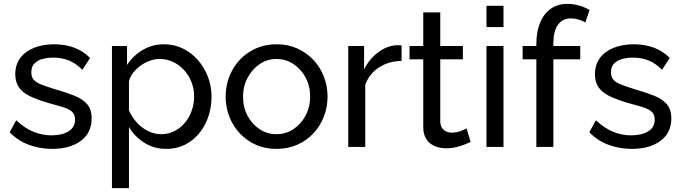

<svg xmlns="http://www.w3.org/2000/svg" viewBox="-20 -760 3526 993"><path d="M30 -76 64 -138Q109 -96 154 -78Q199 -60 246 -60Q300 -60 334 -80.5Q368 -101 368 -141Q368 -170 350.5 -184Q333 -198 301 -207.5Q269 -217 225 -229Q171 -245 134 -263Q97 -281 78 -308Q59 -335 59 -376Q59 -426 85 -460.5Q111 -495 156.5 -513Q202 -531 260 -531Q318 -531 365 -513Q412 -495 446 -460L406 -399Q375 -431 338 -446.5Q301 -462 255 -462Q228 -462 202 -455.5Q176 -449 159 -432.5Q142 -416 142 -386Q142 -361 155.5 -346.5Q169 -332 195.5 -322Q222 -312 260 -300Q319 -283 362.5 -266Q406 -249 430 -222Q454 -195 454 -147Q454 -73 398 -31.5Q342 10 250 10Q185 10 128 -11.5Q71 -33 30 -76Z M647 -103V213H559V-522H637V-424Q668 -472 718 -501.5Q768 -531 827 -531Q881 -531 926 -509Q971 -487 1004 -449Q1037 -411 1055.5 -362.5Q1074 -314 1074 -261Q1074 -187 1044.5 -125Q1015 -63 962 -26.5Q909 10 840 10Q776 10 726 -22Q676 -54 647 -103ZM984 -261Q984 -300 970.5 -335Q957 -370 932.5 -397Q908 -424 875.5 -439.5Q843 -455 805 -455Q781 -455 755.5 -446Q730 -437 707 -420.5Q684 -404 668 -383Q652 -362 647 -338V-189Q662 -155 687 -127Q712 -99 745 -82.5Q778 -66 813 -66Q852 -66 883.5 -82.5Q915 -99 937.5 -126.5Q960 -154 972 -189Q984 -224 984 -261Z M1147 -260Q1147 -315 1166 -364Q1185 -413 1220 -450.5Q1255 -488 1303.5 -509.5Q1352 -531 1411 -531Q1469 -531 1517 -509.5Q1565 -488 1600.5 -450.5Q1636 -413 1655 -364Q1674 -315 1674 -260Q1674 -206 1655 -157Q1636 -108 1601 -70.5Q1566 -33 1517.5 -11.5Q1469 10 1410 10Q1351 10 1303 -11.5Q1255 -33 1220 -70.5Q1185 -108 1166 -157Q1147 -206 1147 -260ZM1410 -66Q1458 -66 1497.5 -92Q1537 -118 1560.5 -162.5Q1584 -207 1584 -261Q1584 -315 1560.5 -359Q1537 -403 1497.5 -429Q1458 -455 1410 -455Q1362 -455 1323 -428.5Q1284 -402 1260.5 -358Q1237 -314 1237 -259Q1237 -205 1260.5 -161Q1284 -117 1323 -91.5Q1362 -66 1410 -66Z M2057 -445Q1991 -444 1940.5 -411.5Q1890 -379 1869 -322V0H1781V-522H1863V-401Q1890 -455 1934.5 -488.5Q1979 -522 2028 -526Q2038 -526 2045 -526Q2052 -526 2057 -525Z M2414 -26Q2403 -21 2384 -13Q2365 -5 2340 1Q2315 7 2287 7Q2255 7 2228 -4.5Q2201 -16 2185 -40.5Q2169 -65 2169 -102V-453H2098V-522H2169V-696H2257V-522H2374V-453H2257V-129Q2259 -101 2276 -87.5Q2293 -74 2316 -74Q2342 -74 2364 -83Q2386 -92 2393 -96Z M2496 0V-522H2584V0ZM2496 -730H2584V-620H2496Z M2754 0V-453H2683V-522H2754V-533Q2754 -597 2773.5 -643.5Q2793 -690 2829 -715Q2865 -740 2914 -740Q2945 -740 2975 -731.5Q3005 -723 3029 -708L3007 -643Q2993 -653 2972.5 -659Q2952 -665 2932 -665Q2889 -665 2865.5 -631.5Q2842 -598 2842 -536V-522H2981V-453H2842V0Z M3028 -76 3062 -138Q3107 -96 3152 -78Q3197 -60 3244 -60Q3298 -60 3332 -80.5Q3366 -101 3366 -141Q3366 -170 3348.5 -184Q3331 -198 3299 -207.5Q3267 -217 3223 -229Q3169 -245 3132 -263Q3095 -281 3076 -308Q3057 -335 3057 -376Q3057 -426 3083 -460.5Q3109 -495 3154.5 -513Q3200 -531 3258 -531Q3316 -531 3363 -513Q3410 -495 3444 -460L3404 -399Q3373 -431 3336 -446.5Q3299 -462 3253 -462Q3226 -462 3200 -455.5Q3174 -449 3157 -432.5Q3140 -416 3140 -386Q3140 -361 3153.5 -346.5Q3167 -332 3193.5 -322Q3220 -312 3258 -300Q3317 -283 3360.5 -266Q3404 -249 3428 -222Q3452 -195 3452 -147Q3452 -73 3396 -31.5Q3340 10 3248 10Q3183 10 3126 -11.5Q3069 -33 3028 -76Z"/></svg>

Font: YasnoRaleway Medium
Style: Regular
Weight: 500
Designer: Matt McInerney, Pablo Impallari, Rodrigo Fuenzalida
Foundry: Matt McInerney, Pablo Impallari, Rodrigo Fuenzalida
Version: Version 4.026